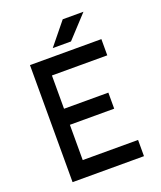

<svg xmlns="http://www.w3.org/2000/svg" viewBox="-158 -979 906 1079"><g transform="rotate(-20 295.0 -439.5)"><path d="M87 0H514V-97H183V-308H448V-404H183V-603H514V-700H87ZM240 -746H349L472 -879H348Z"/></g></svg>

Font: Unageo
Style: Medium
Weight: 500
Designer: Richard Sepsi
Foundry: Richard Sepsi
Version: Version 2.000